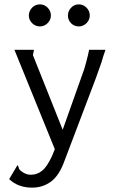

<svg xmlns="http://www.w3.org/2000/svg" viewBox="-20 -685 540 879"><path d="M59 -425 231 -2 217 32C202 63 188 85 172 97C158 109 140 115 121 115C113 115 106 114 99 111C92 108 87 106 82 102C78 100 75 96 72 94L68 89C67 88 66 85 65 80C64 76 62 73 60 71L22 135C49 161 84 174 127 174C160 174 188 165 214 146C238 128 259 97 275 52L294 2L418 -325C428 -352 436 -376 444 -398C450 -420 457 -440 463 -457H388C385 -440 380 -422 375 -402C370 -381 363 -359 354 -336L267 -91L133 -427C132 -428 131 -430 131 -433C131 -436 132 -440 133 -444C134 -447 135 -452 135 -457H46ZM198 -650C188 -660 176 -665 163 -665C149 -665 137 -660 127 -650C117 -639 112 -627 112 -614C112 -601 117 -589 127 -579C137 -569 149 -564 163 -564C176 -564 188 -569 198 -579C208 -589 213 -601 213 -614C213 -628 208 -640 198 -650ZM376 -650C366 -660 354 -665 341 -665C327 -665 315 -660 306 -650C296 -640 291 -628 291 -614C291 -600 296 -588 306 -578C315 -569 327 -564 341 -564C354 -564 366 -569 376 -579C386 -589 391 -601 391 -614C391 -628 386 -640 376 -650Z"/></svg>

Font: Inconsolatazi4
Style: Regular
Weight: 400
Designer: Raph Levien, Kirill Tkachev
Foundry: Cyreal
Version: Version 1.013